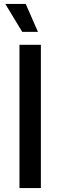

<svg xmlns="http://www.w3.org/2000/svg" viewBox="-20 -957 307 977"><path d="M79 0V-729H188V0ZM93 -795 7 -937H111L173 -795Z"/></svg>

Font: Mona Sans Medium
Style: Regular
Weight: 500
Designer: Deni Anggara
Foundry: GitHub
Version: Version 2.000;Glyphs 3.2.3 (3260)